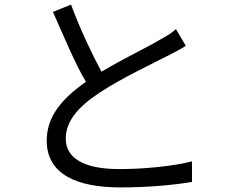

<svg xmlns="http://www.w3.org/2000/svg" viewBox="-20 -795 1040 838"><path d="M748 -668C727 -649 706 -637 677 -621C624 -589 516 -538 423 -482C380 -562 330 -667 290 -775L211 -743C259 -636 307 -518 355 -438C247 -362 184 -285 184 -181C184 -33 318 23 505 23C630 23 742 12 818 -1V-91C741 -70 608 -57 501 -57C344 -57 267 -106 267 -190C267 -266 322 -330 414 -390C510 -454 649 -519 715 -553C744 -568 768 -580 791 -595Z"/></svg>

Font: Spoqa Han Sans Neo Regular
Style: Regular
Weight: 400
Designer: [Spoqa Han Sans Neo] Dong-huui Kim  Younghwa Kang  Yujin Lee  [Noto Sans] Ryoko NISHIZUKA  (kana & ideographs); Paul D. 
Foundry: Spoqa (http://www.spoqa-han-sans.com)
Version: Version 1.000